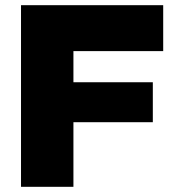

<svg xmlns="http://www.w3.org/2000/svg" viewBox="-20 -720 667 740"><path d="M61 0V-700H609V-523H263V-403H569V-249H263V0Z"/></svg>

Font: REM Medium ExtraBold
Style: Regular
Weight: 800
Version: Version 1.005;gftools[0.9.28]